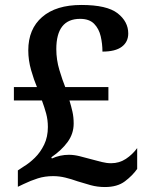

<svg xmlns="http://www.w3.org/2000/svg" viewBox="-20 -744 601 774"><path d="M403 10Q373 10 345.5 2.5Q318 -5 293 -13Q268 -22 243.5 -28Q219 -34 194 -34Q161 -34 132.5 -25Q104 -16 75 -2L52 9V-57L76 -73Q98 -86 120.5 -108Q143 -130 158 -161Q173 -192 173 -232Q173 -261 166 -286.5Q159 -312 149 -339H36V-393H129Q117 -421 105.5 -461Q94 -501 94 -541Q94 -627 150 -675.5Q206 -724 308 -724Q411 -724 454 -690.5Q497 -657 497 -609Q497 -575 471 -555.5Q445 -536 393 -536Q393 -567 386 -597.5Q379 -628 359.5 -648Q340 -668 303 -668Q207 -668 207 -546Q207 -503 219.5 -461.5Q232 -420 243 -393H417V-339H260Q267 -316 272 -294Q277 -272 277 -246Q277 -205 252.5 -171.5Q228 -138 187 -110L189 -105Q222 -120 258 -120Q278 -120 300.5 -114.5Q323 -109 348 -102Q370 -96 390 -91Q410 -86 428 -86Q461 -86 487.5 -103.5Q514 -121 533 -147V-63Q514 -36 483.5 -13Q453 10 403 10Z"/></svg>

Font: Noto Serif Hentaigana SemiBold
Style: Regular
Weight: 600
Designer: Kazuhiro Yamada
Foundry: nipponia
Version: Version 1.000; ttfautohint (v1.8.4.7-5d5b)